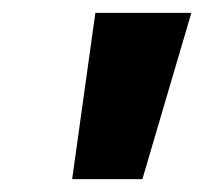

<svg xmlns="http://www.w3.org/2000/svg" viewBox="-20 -734 317 298"><path d="M92 -456 128 -714H277L201 -456Z"/></svg>

Font: Noto Sans Disp ExtBd
Style: Italic
Weight: 800
Italic angle: -12°
Designer: Monotype Design Team
Foundry: Monotype Imaging Inc.
Version: Version 2.000;GOOG;noto-source:20170915:90ef993387c0